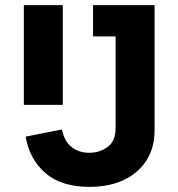

<svg xmlns="http://www.w3.org/2000/svg" viewBox="-20 -718 696 749"><path d="M330 11Q219 11 157 -43Q95 -97 80 -185L222 -213Q230 -169 258 -145.5Q286 -122 329 -122Q368 -122 399.5 -144.5Q431 -167 431 -219V-576H343V-698H583V-210Q583 -142 551.5 -92.5Q520 -43 463 -16Q406 11 330 11ZM73 -309V-698H225V-309Z"/></svg>

Font: IBM Plex Sans
Style: Bold
Weight: 700
Designer: Mike Abbink, Paul van der Laan, Pieter van Rosmalen
Foundry: Bold Monday
Version: Version 3.201